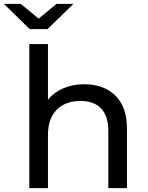

<svg xmlns="http://www.w3.org/2000/svg" viewBox="-60 -969 761 989"><path d="M594 -305V0H498V-294Q498 -371 461 -410Q424 -449 355 -449Q277 -449 232 -403.5Q187 -358 187 -273V0H91V-742H187V-455Q217 -493 265.5 -514Q314 -535 374 -535Q475 -535 534.5 -476.5Q594 -418 594 -305ZM318 -949 185 -819H93L-40 -949H47L139 -873L231 -949Z"/></svg>

Font: APTA Sans Medium
Style: Bold
Weight: 500
Version: Version 7.200